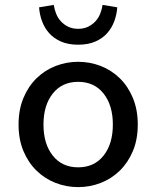

<svg xmlns="http://www.w3.org/2000/svg" viewBox="-20 -754 640 786"><path d="M300 12Q252 12 208 -5Q164 -22 130 -55Q96 -88 76 -135.5Q56 -183 56 -244Q56 -305 76 -353Q96 -401 130 -434Q164 -467 208 -484Q252 -501 300 -501Q348 -501 392 -484Q436 -467 470 -434Q504 -401 524 -353Q544 -305 544 -244Q544 -183 524 -135.5Q504 -88 470 -55Q436 -22 392 -5Q348 12 300 12ZM300 -69Q366 -69 404 -117Q442 -165 442 -244Q442 -323 404 -371Q366 -419 300 -419Q234 -419 196 -371Q158 -323 158 -244Q158 -165 196 -117Q234 -69 300 -69ZM300 -571Q259 -571 229.5 -584Q200 -597 181 -618.5Q162 -640 152 -667.5Q142 -695 140 -724L200 -734Q203 -715 210 -697.5Q217 -680 229.5 -666.5Q242 -653 259.5 -644.5Q277 -636 300 -636Q323 -636 340.5 -644.5Q358 -653 370.5 -666.5Q383 -680 390 -697.5Q397 -715 400 -734L460 -724Q458 -695 448 -667.5Q438 -640 419 -618.5Q400 -597 370.5 -584Q341 -571 300 -571Z"/></svg>

Font: SauceCodePro Nerd Font Mono
Style: Regular
Weight: 500
Monospace: yes
Designer: Paul D. Hunt, Teo Tuominen
Foundry: Adobe Systems Incorporated
Version: Version 2.030;PS 1.000;hotconv 16.6.51;makeotf.lib2.5.65220;